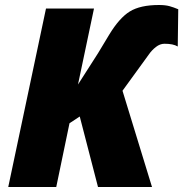

<svg xmlns="http://www.w3.org/2000/svg" viewBox="-20 -748 733 768"><path d="M164 -714H356L292 -410L372 -535L416 -608Q457 -676 499 -702Q541 -728 616 -728Q641 -728 657.5 -723.5Q674 -719 693 -711L691 -562Q673 -573 638 -573Q620 -573 603.5 -560Q587 -547 576 -531L470 -385L588 0H372L299 -282L258 -255L205 0H13Z"/></svg>

Font: Noto Sans Display Black
Style: Italic
Weight: 900
Italic angle: -12°
Designer: Monotype Design team
Foundry: Monotype Imaging Inc.
Version: Version 1.000